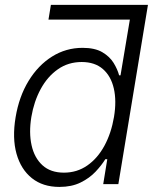

<svg xmlns="http://www.w3.org/2000/svg" viewBox="-20 -747 642 779"><path d="M186.5 -727.3 176.7 -667.6H506.9L469 -441.4H463.3Q456.8 -465.9 441 -491.7Q425.2 -517.4 395.1 -535.2Q364.9 -552.9 315.2 -552.9Q247.7 -552.9 191.3 -517.6Q134.8 -482.2 96.1 -418.9Q57.3 -355.5 43.3 -271.3Q29.2 -186.8 47 -123.2Q64.9 -59.7 109.4 -24.1Q153.9 11.4 221 11.4Q270.7 11.4 306.8 -6.4Q342.9 -24.1 367.5 -50.2Q392.1 -76.3 407.4 -101.2H415.3L398.8 0H460.2L580.3 -727.3ZM442.5 -272.4Q431.4 -206.7 403.6 -155.5Q375.8 -104.4 334.1 -75.5Q292.4 -46.5 239.5 -46.5Q185.1 -46.5 152.3 -76.5Q119.4 -106.5 108.1 -157.7Q96.8 -208.8 107.2 -272.4Q117.7 -335.2 145.1 -385.7Q172.4 -436.1 214.6 -465.7Q256.7 -495.4 311.4 -495.4Q364.7 -495.4 397.5 -466.8Q430.3 -438.2 441.8 -388Q453.4 -337.7 442.5 -272.4Z"/></svg>

Font: Inter Light  BETA
Style: Italic
Weight: 300
Italic angle: 9.39999°
Designer: Rasmus Andersson
Foundry: rsms
Version: Version 3.011;git-f93a4a705